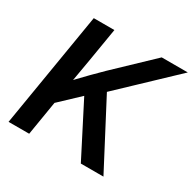

<svg xmlns="http://www.w3.org/2000/svg" viewBox="-160 -892 1059 1055"><g transform="rotate(30 370.0 -364.0)"><path d="M144.5 -174.3 163.1 -319.3Q192.9 -353 221.9 -384Q251 -415 281.5 -445.8Q312 -476.6 345.2 -509.3L574.2 -727.5H739.7L374 -380.4L364.3 -381.8ZM22.5 0 143.1 -727.5H273.9L237.8 -510.3L207.5 -335.4L198.2 -272.5L153.3 0ZM481 0 305.2 -343.3 392.6 -442.4 624.5 0Z"/></g></svg>

Font: Inter 24pt SemiBold
Style: Italic
Weight: 600
Italic angle: -9.3988°
Designer: Rasmus Andersson
Foundry: rsms
Version: Version 4.001;git-66647c0bb